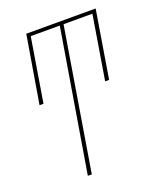

<svg xmlns="http://www.w3.org/2000/svg" viewBox="-136 -619 772 913"><g transform="rotate(-20 250.0 -162.5)"><path d="M150 205 269 -512H122L69 -189H49L106 -530H457L401 -189H381L434 -512H288L170 205Z"/></g></svg>

Font: Iosevka Curly Slab ThObl
Style: Regular
Weight: 100
Italic angle: -9°
Monospace: yes
Designer: Belleve Invis
Foundry: Belleve Invis
Version: Version 11.0.0; ttfautohint (v1.8.3)